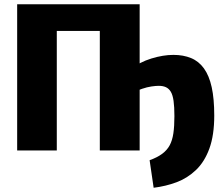

<svg xmlns="http://www.w3.org/2000/svg" viewBox="-20 -710 1057 906"><path d="M705 176 686 46Q722 33 745 16Q768 -1 780.5 -24Q793 -47 798 -80.5Q803 -114 803 -162Q803 -206 799 -234Q795 -262 786 -277Q777 -292 763 -298.5Q749 -305 729 -305Q715 -305 694.5 -302Q674 -299 650.5 -291Q627 -283 602 -268L598 -384Q639 -417 694.5 -434Q750 -451 798 -451Q845 -451 881.5 -436Q918 -421 942.5 -387Q967 -353 979 -298.5Q991 -244 991 -165Q991 -72 968 -9Q945 54 904.5 92.5Q864 131 813 150Q762 169 705 176ZM61 0V-690H248V0ZM451 0V-690H639V0ZM240 -564V-690H463V-564Z"/></svg>

Font: Exo 2 ExtraBold
Style: Regular
Weight: 800
Designer: Natanael Gama
Foundry: Natanael Gama
Version: Version 2.010